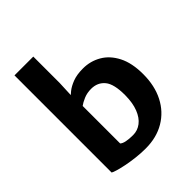

<svg xmlns="http://www.w3.org/2000/svg" viewBox="-224 -946 1090 1090"><g transform="rotate(-45 321.0 -401.0)"><path d="M310 9.5Q272 9.5 233.2 5Q194.5 0.5 161.2 -6.2Q128 -13 105.5 -19.8Q83 -26.5 76.5 -31V-811H227.5V-599L223.5 -506Q231.5 -513 241 -521Q262 -538 295.8 -551Q329.5 -564 379 -564Q438.5 -564 488.2 -535.2Q538 -506.5 568.2 -447.8Q598.5 -389 598.5 -299Q598.5 -206 563 -136.8Q527.5 -67.5 462.5 -29Q397.5 9.5 310 9.5ZM259.5 -99.5Q281.5 -95 313.5 -95Q349.5 -95 378.5 -117.2Q407.5 -139.5 424.2 -182.2Q441 -225 441.5 -286.5Q442 -376.5 411.8 -413Q381.5 -449.5 330 -449.5Q297 -449.5 269.8 -437.8Q242.5 -426 227.5 -414.5V-113.5Q237.5 -104 259.5 -99.5Z"/></g></svg>

Font: Koeln Type Sans
Style: Bold
Weight: 700
Designer: Eben Sorkin
Foundry: Eben Sorkin
Version: Version 2.001